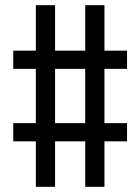

<svg xmlns="http://www.w3.org/2000/svg" viewBox="-20 -737 540 739"><path d="M118 -18V-193H31V-263H118V-472H31V-542H118V-717H192V-542H308V-717H382V-542H469V-472H382V-263H469V-193H382V-18H308V-193H192V-18ZM192 -263H308V-472H192Z"/></svg>

Font: Iosevka Fixed
Style: Regular
Weight: 400
Monospace: yes
Designer: Belleve Invis
Foundry: Belleve Invis
Version: Version 33.2.4